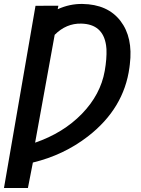

<svg xmlns="http://www.w3.org/2000/svg" viewBox="-36 -740 705 963"><path d="M253.4 -693.8Q314 -721.2 377.4 -720.2Q503.9 -718.3 567.9 -635.5Q631.8 -552.7 615.2 -417.5L613.3 -401.9Q585.9 -195.8 404.8 -55.7Q283.2 38.1 128.9 75.2L104 203.1H-16.1L142.1 -710.9L256.8 -711.4ZM371.6 -621.6Q296.4 -623.5 238.3 -565.4L140.1 -24.4Q281.7 -73.2 375 -169.4Q468.3 -265.6 489.3 -384.3Q500 -445.3 498 -493.7L496.1 -512.2Q480.5 -619.1 371.6 -621.6Z"/></svg>

Font: Roboto Medium
Style: Italic
Weight: 500
Italic angle: -12°
Designer: Google
Version: Version 2.134; 2016